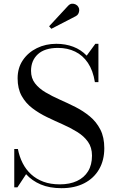

<svg xmlns="http://www.w3.org/2000/svg" viewBox="-20 -995 616 1030"><path d="M310 14.5Q245.5 14.5 198.5 -5.5Q151.5 -25.5 120 -60.5L73.5 10H56.5V-195.5H76Q84 -154.5 101.5 -120Q119 -85.5 146.8 -60Q174.5 -34.5 212.8 -20.2Q251 -6 301 -6Q354 -6 392.8 -24Q431.5 -42 452.5 -76.2Q473.5 -110.5 473.5 -160Q473.5 -204 452 -234.2Q430.5 -264.5 394.8 -286.8Q359 -309 316.5 -327.8Q274 -346.5 231.5 -367Q189 -387.5 153.2 -414.8Q117.5 -442 96 -480.8Q74.5 -519.5 74.5 -575Q74.5 -630.5 102.5 -672Q130.5 -713.5 177.8 -736.8Q225 -760 282 -760Q331.5 -760 373 -744.2Q414.5 -728.5 445 -696.5L491.5 -760H508V-554.5H489Q479 -617 451.5 -657.8Q424 -698.5 383 -718.2Q342 -738 291.5 -738Q220 -738 183.2 -704.2Q146.5 -670.5 146.5 -615Q146.5 -575.5 167.8 -548Q189 -520.5 224 -499.8Q259 -479 301 -460.5Q343 -442 385 -420.8Q427 -399.5 462 -370.5Q497 -341.5 518.2 -300.2Q539.5 -259 539.5 -200Q539.5 -135 511.5 -86.8Q483.5 -38.5 432 -12Q380.5 14.5 310 14.5ZM255.5 -840.5 243.5 -854 344.5 -963Q354.5 -974 365.5 -975Q376.5 -976 386.2 -971Q396 -966 400.5 -957.5Q405.5 -949.5 405 -939.5Q404.5 -929.5 400 -921.2Q395.5 -913 387 -908.5Z"/></svg>

Font: Bodoni Moda SC
Style: Regular
Weight: 400
Designer: Owen Earl
Foundry: indestructible type
Version: Version 2.005